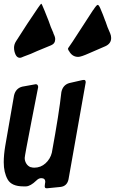

<svg xmlns="http://www.w3.org/2000/svg" viewBox="-28 -1017 614 1026"><path d="M79 -708Q63 -708 55 -725.5Q47 -743 47 -762Q47 -780 58 -797Q118 -892 175 -975Q190 -997 193 -997Q195 -997 210.5 -959Q226 -921 232 -905Q242 -874 258 -839H257Q267 -820 267 -808Q267 -784 245 -775L170 -744Q139 -729 99 -715Q84 -708 79 -708ZM390 -713Q357 -713 340 -746V-745Q337 -751 333 -755L337 -751Q336 -752 336 -755Q336 -758 335 -758Q361 -795 385 -833L470 -964V-963Q488 -991 494 -991Q500 -991 508 -972.5Q516 -954 522.5 -937.5Q529 -921 535 -904V-905Q545 -873 561 -838Q566 -826 566 -814Q566 -784 535 -770Q492 -752 448.5 -732.5Q405 -713 390 -713ZM225 -11H220Q211 -11 211 -22Q211 -29 212.5 -36Q214 -43 214 -45Q214 -65 192 -65Q179 -65 166 -52Q135 -22 111 -21H97Q34 -21 13 -58Q-8 -95 -8 -150Q-8 -189 0 -237L47 -507Q56 -545 91 -554L163 -567Q175 -567 176 -552L141 -373Q104 -183 104 -173Q104 -157 112.5 -143Q121 -129 137 -123L136 -124Q145 -121 155 -121Q190 -121 215.5 -144.5Q241 -168 249 -201Q288 -413 300 -525Q308 -563 342 -573L412 -589L421 -590Q430 -590 430 -577Q430 -574 338 -58Q330 -22 295 -18Q260 -14 225 -11Z"/></svg>

Font: Bangerz
Style: Regular
Weight: 400
Designer: vernon adams
Foundry: Vernon Adams
Version: Version 2.10;February 7, 2025;FontCreator 13.0.0.2683 64-bit